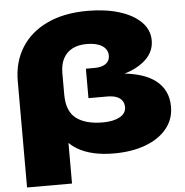

<svg xmlns="http://www.w3.org/2000/svg" viewBox="-61 -848 1033 1072"><g transform="rotate(-5 455.0 -311.5)"><path d="M47 165V-430Q47 -538 97.5 -618.5Q148 -699 242.5 -743.5Q337 -788 469 -788Q569 -788 646.5 -764Q724 -740 768 -696Q812 -652 812 -592Q812 -521 749 -472Q707 -439 645 -421Q754 -409 815 -364Q887 -310 887 -215Q887 -144 844 -91.5Q801 -39 724.5 -10.5Q648 18 548 18Q424 18 346 -27Q320 -42 299 -63V165ZM432 -302V-467H480Q521 -467 543.5 -483Q566 -499 566 -528Q566 -564 534.5 -584Q503 -604 449 -604Q401 -604 367.5 -586.5Q334 -569 316.5 -535.5Q299 -502 299 -454V-334Q299 -240 351.5 -200Q404 -160 501 -160Q559 -160 595 -179.5Q631 -199 631 -234Q631 -255 620.5 -270.5Q610 -286 589 -294Q568 -302 536 -302Z"/></g></svg>

Font: Bounded
Style: Regular
Weight: 900
Designer: Vlad Churkin
Version: Version 1.0